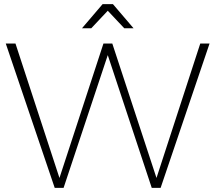

<svg xmlns="http://www.w3.org/2000/svg" viewBox="-20 -910 1043 930"><path d="M950 -699H995L758 0H715L502 -643L288 0H245L8 -699H55L268 -48L481 -699H524L738 -48ZM627 -773H582L502 -858L422 -773H377L477 -890H527Z"/></svg>

Font: Argentum Sans ExtraLight
Style: Regular
Weight: 275
Designer: Julieta Ulanovsky (Modified by Cristiano Sobral)
Foundry: Julieta Ulanovsky
Version: Version 1.000; ttfautohint (v1.5.65-e2d9)